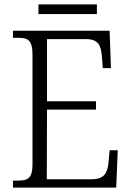

<svg xmlns="http://www.w3.org/2000/svg" viewBox="-20 -854 598 874"><path d="M155 -790H421V-834H155ZM39 0H509L516 -170H479L474 -115C469 -65 454 -38 396 -38H193L194 -355H417V-393H194V-676H370C427 -676 440 -649 444 -596L448 -544H485L479 -714H39V-682H62C107 -682 128 -672 128 -603V-108C128 -42 107 -32 62 -32H39Z"/></svg>

Font: Noto Serif Thai SemiCondensed Light
Style: Regular
Weight: 300
Width: 4
Designer: Monotype Design Team
Foundry: Monotype Imaging Inc.
Version: Version 2.002